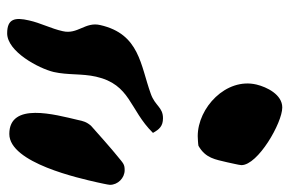

<svg xmlns="http://www.w3.org/2000/svg" viewBox="-156 -638 808 536"><g transform="rotate(90 248.0 -370.0)"><path d="M216 -682C196 -597 281 -518 360 -518C364 -518 383 -519 387 -520C422 -540 425 -567 433 -600C434 -606 441 -634 441 -640C441 -686 323 -754 280 -754C244 -754 223 -711 216 -682ZM315 -184C300 -120 264 8 354 8C435 8 478 -189 489 -237C490 -242 496 -268 496 -273C496 -295 477 -314 455 -314C438 -314 436 -310 415 -293C402 -283 343 -231 331 -220C320 -207 318 -198 315 -184ZM37 -47C28 -8 32 14 73 14C124 14 171 -74 181 -116C190 -156 185 -194 194 -234C216 -331 286 -327 351 -393C341 -411 332 -421 310 -421C279 -421 276 -399 242 -387C162 -358 75 -356 50 -246C40 -204 77 -183 67 -141C60 -109 44 -79 37 -47Z"/></g></svg>

Font: Charger
Style: OversprayIt
Weight: 400
Designer: Jasper
Foundry: Cannot Into Space Fonts
Version: Version 0.980